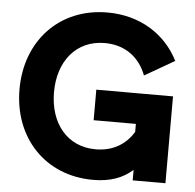

<svg xmlns="http://www.w3.org/2000/svg" viewBox="-53 -789 869 856"><g transform="rotate(5 381.5 -361.5)"><path d="M374 -388.7V-252H563V-216.3C528.3 -158.7 470.7 -123.5 394 -123.5C265.6 -123.5 187 -223.1 187 -361.3C187 -499.5 265.6 -599.1 394 -599.1C485.8 -599.1 550.3 -548.8 580.1 -470.2L713.4 -546.9C655.3 -662.6 540 -735.8 394 -735.8C180.2 -735.8 32.7 -579.1 32.7 -361.3C32.7 -143.6 180.2 13.2 394 13.2C473.6 13.2 527.8 -8.8 570.8 -46.9V0H717.3V-388.7Z"/></g></svg>

Font: Giphurs ExtraBold
Style: Regular
Weight: 800
Version: Version 1.000